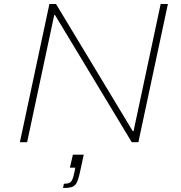

<svg xmlns="http://www.w3.org/2000/svg" viewBox="-20 -708 900 956"><path d="M79 0 226 -688H259L641 -55H645L780 -688H816L669 0H636L254 -633H250L115 0ZM294 228 298 207Q315 207 324.5 203Q334 199 340 186.5Q346 174 351 147L355 127H328L343 62H397L380 141Q374 170 368 187.5Q362 205 353.5 213.5Q345 222 331 225Q317 228 294 228Z"/></svg>

Font: Saira Expanded Thin
Style: Italic
Weight: 250
Width: 7
Italic angle: -12°
Designer: Hector Gatti with collaboration of the Omnibus-Type team
Foundry: Omnibus-Type
Version: Version 1.101